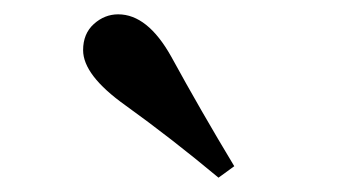

<svg xmlns="http://www.w3.org/2000/svg" viewBox="-20 -875 487 268"><path d="M307 -643 285 -627Q219 -682 155 -728Q96 -770 96 -805Q96 -828 111 -841.5Q126 -855 145 -855Q186 -855 219 -796Q260 -721 307 -643Z"/></svg>

Font: Swei Spring CJKtc
Style: Bold
Weight: 700
Version: Version 1.021